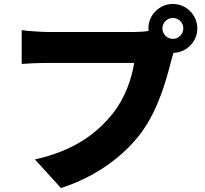

<svg xmlns="http://www.w3.org/2000/svg" viewBox="-20 -886 1040 973"><path d="M803 -742C803 -771 827 -795 856 -795C885 -795 909 -771 909 -742C909 -713 885 -689 856 -689C827 -689 803 -713 803 -742ZM732 -742 733 -729C706 -725 678 -724 661 -724C599 -724 305 -724 220 -724C187 -724 121 -729 90 -733V-562C116 -564 171 -567 220 -567C305 -567 598 -567 660 -567C647 -487 614 -388 550 -309C471 -211 358 -123 157 -78L289 67C465 10 606 -93 696 -214C782 -330 823 -482 847 -576L859 -618C926 -620 980 -675 980 -742C980 -810 924 -866 856 -866C788 -866 732 -810 732 -742Z"/></svg>

Font: ChiuKong Gothic MN Heavy
Style: Regular
Weight: 900
Designer: Ryoko NISHIZUKA 西塚涼子 (kana, bopomofo & ideographs); Paul D. Hunt (Latin, Greek & Cyrillic); Sandoll Communications 산돌커뮤니
Foundry: Adobe
Version: Version 1.300